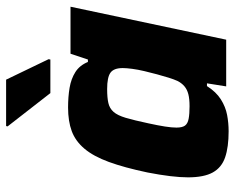

<svg xmlns="http://www.w3.org/2000/svg" viewBox="-90 -671 769 629"><g transform="rotate(-90 294.5 -356.5)"><path d="M179 8Q127 8 93.5 -3.5Q60 -15 44 -44Q28 -73 28 -125Q28 -150 32 -183.5Q36 -217 44 -258Q60 -334 78.5 -384.5Q97 -435 122 -464.5Q147 -494 179.5 -506Q212 -518 257 -518Q292 -518 321.5 -513Q351 -508 373 -494Q395 -480 406 -453H414L433 -510H587L479 0H326L336 -63H327Q308 -33 283.5 -17.5Q259 -2 232.5 3Q206 8 179 8ZM261 -120Q285 -120 300.5 -124Q316 -128 326.5 -137Q337 -146 344 -160Q349 -171 354.5 -188.5Q360 -206 365.5 -226.5Q371 -247 376 -268Q381 -289 383.5 -308Q386 -327 386 -339Q386 -368 371 -379Q356 -390 317 -390Q289 -390 271.5 -386Q254 -382 242.5 -369Q231 -356 223 -329Q215 -302 205 -255Q198 -223 194.5 -200.5Q191 -178 191 -163Q191 -144 197.5 -135Q204 -126 220 -123Q236 -120 261 -120ZM304 -576 195 -716 196 -721H348L415 -582L414 -576Z"/></g></svg>

Font: Saira Thin
Style: Bold Italic
Weight: 700
Italic angle: -12°
Version: Version 1.101